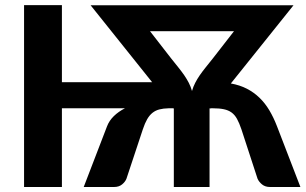

<svg xmlns="http://www.w3.org/2000/svg" viewBox="-20 -746 1220 766"><path d="M407 -242Q415.5 -264.5 434.2 -282.8Q453 -301 478.5 -314H227V0H76V-725.5H227V-418H587L341.5 -725H1151L901 -413Q937 -406.5 965 -392Q993 -377.5 1015.2 -356Q1037.5 -334.5 1054.5 -306Q1071.5 -277.5 1085 -242.5L1178.5 0H1057Q1038 0 1025.5 -10.2Q1013 -20.5 1007.5 -33L943 -230.5Q934.5 -255.5 925.5 -271.8Q916.5 -288 903.8 -297.2Q891 -306.5 873 -310.2Q855 -314 829.5 -314H822L821.5 -313.5H816V0H673.5V-313.5H671L670.5 -314H652.5Q631.5 -313.5 616 -309.5Q600.5 -305.5 588.5 -296Q576.5 -286.5 567.2 -270.5Q558 -254.5 550 -230.5L484.5 -33Q479.5 -20.5 467 -10.2Q454.5 0 435.5 0H314ZM662 -514Q678 -494 691.2 -477.5Q704.5 -461 715 -445.8Q725.5 -430.5 733.2 -415.5Q741 -400.5 746 -383Q751 -400.5 758.8 -415.5Q766.5 -430.5 777 -445.8Q787.5 -461 800.8 -477.5Q814 -494 830 -514L913.5 -621.5H578.5Z"/></svg>

Font: Lato Heavy
Style: Regular
Weight: 800
Designer: Lukasz Dziedzic
Foundry: tyPoland Lukasz Dziedzic
Version: Version 2.007; 2014-02-27